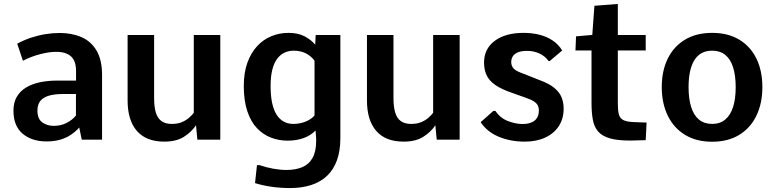

<svg xmlns="http://www.w3.org/2000/svg" viewBox="-20 -705 3916 969"><path d="M214.8 8.8Q141.1 8.8 94.5 -30Q47.9 -68.8 47.9 -146.5Q47.9 -187.5 64.7 -216.3Q81.5 -245.1 111.3 -263.2Q141.1 -281.2 181.4 -289.8Q221.7 -298.3 268.6 -298.3H363.8V-346.2Q363.8 -397.9 338.1 -420.7Q312.5 -443.4 264.2 -443.4Q228 -443.4 182.6 -431.6Q137.2 -419.9 95.7 -398.4L66.9 -484.4Q99.6 -502.4 135.5 -514.4Q171.4 -526.4 208.5 -532.5Q245.6 -538.6 281.2 -538.6Q342.8 -538.6 391.1 -517.6Q439.5 -496.6 467.3 -449.7Q495.1 -402.8 495.1 -326.2V0H392.6L379.9 -61.5Q360.8 -40 336.9 -24.2Q313 -8.3 283 0.2Q252.9 8.8 214.8 8.8ZM251 -69.8Q288.1 -69.8 316.9 -85Q345.7 -100.1 363.3 -122.1V-230.5H297.4Q255.9 -230.5 227.1 -222.2Q198.2 -213.9 183.6 -195.6Q168.9 -177.2 168.9 -147Q168.9 -105 193.4 -87.4Q217.8 -69.8 251 -69.8Z M809.1 9.8Q717.8 9.8 670.9 -44.2Q624 -98.1 624 -198.2V-528.3H757.8V-210.9Q757.8 -165 766.8 -136Q775.9 -106.9 795.7 -93.3Q815.4 -79.6 846.7 -79.6Q877.4 -79.6 898.7 -88.9Q919.9 -98.1 934.6 -111.1Q949.2 -124 958 -135.7V-528.3H1091.8V0H976.1L969.2 -72.8Q946.3 -38.6 908 -14.4Q869.6 9.8 809.1 9.8Z M1443.4 244.1Q1395 244.1 1349.9 237.5Q1304.7 231 1267.1 219.2L1276.9 128.4H1290Q1321.8 139.6 1357.9 146.2Q1394 152.8 1425.8 152.8Q1471.2 152.8 1504.9 138.9Q1538.6 125 1557.1 92.5Q1575.7 60.1 1575.7 4.9Q1575.7 -4.4 1575 -15.4Q1574.2 -26.4 1572.3 -46.4Q1548.3 -21 1512 -8.1Q1475.6 4.9 1431.6 4.9Q1387.7 4.9 1347.9 -10.3Q1308.1 -25.4 1277.1 -57.9Q1246.1 -90.3 1228.3 -143.3Q1210.4 -196.3 1210.4 -271Q1210.4 -338.4 1228.5 -388.4Q1246.6 -438.5 1277.8 -472.2Q1309.1 -505.9 1349.9 -522.5Q1390.6 -539.1 1436 -539.1Q1484.4 -539.1 1517.6 -521.5Q1550.8 -503.9 1570.8 -479.5L1573.2 -528.3H1697.8V-8.8Q1697.8 56.6 1680.4 104.2Q1663.1 151.9 1630.1 182.9Q1597.2 213.9 1550 229Q1502.9 244.1 1443.4 244.1ZM1460.4 -79.6Q1476.6 -79.6 1491.9 -82.5Q1507.3 -85.4 1521 -90.8Q1534.7 -96.2 1546.6 -104Q1558.6 -111.8 1567.4 -122.1V-398.9Q1557.6 -411.6 1546.4 -420.9Q1535.2 -430.2 1522.2 -436.5Q1509.3 -442.9 1494.4 -446Q1479.5 -449.2 1461.9 -449.2Q1437.5 -449.2 1416.3 -439.5Q1395 -429.7 1379.2 -408.9Q1363.3 -388.2 1354.5 -354Q1345.7 -319.8 1345.7 -271Q1345.7 -223.1 1353 -187.3Q1360.4 -151.4 1375 -127.7Q1389.6 -104 1411.1 -91.8Q1432.6 -79.6 1460.4 -79.6Z M2017.1 9.8Q1925.8 9.8 1878.9 -44.2Q1832 -98.1 1832 -198.2V-528.3H1965.8V-210.9Q1965.8 -165 1974.9 -136Q1983.9 -106.9 2003.7 -93.3Q2023.4 -79.6 2054.7 -79.6Q2085.4 -79.6 2106.7 -88.9Q2127.9 -98.1 2142.6 -111.1Q2157.2 -124 2166 -135.7V-528.3H2299.8V0H2184.1L2177.2 -72.8Q2154.3 -38.6 2116 -14.4Q2077.6 9.8 2017.1 9.8Z M2628.4 9.8Q2556.2 9.8 2497.1 -14.9Q2438 -39.6 2405.8 -88.4L2469.7 -145H2480.5Q2505.4 -108.4 2544.2 -93.8Q2583 -79.1 2617.2 -79.1Q2657.2 -79.1 2678.5 -96.7Q2699.7 -114.3 2699.7 -148.4Q2699.7 -161.1 2694.6 -172.1Q2689.5 -183.1 2675 -192.9Q2660.6 -202.6 2632.8 -211.9L2566.9 -235.4Q2510.3 -254.4 2479 -276.6Q2447.8 -298.8 2435.3 -326.4Q2422.9 -354 2422.9 -389.2Q2422.9 -458.5 2476.8 -498.8Q2530.8 -539.1 2622.1 -539.1Q2666 -539.1 2703.4 -529.5Q2740.7 -520 2769.8 -500.2Q2798.8 -480.5 2817.4 -450.2L2754.4 -397H2748.5Q2731.4 -421.4 2702.9 -434.8Q2674.3 -448.2 2640.1 -448.2Q2612.8 -448.2 2595.2 -441.4Q2577.6 -434.6 2568.8 -421.9Q2560.1 -409.2 2560.1 -391.6Q2560.1 -372.6 2572.3 -359.1Q2584.5 -345.7 2625.5 -331.5L2701.7 -301.3Q2752 -283.2 2778.6 -260.5Q2805.2 -237.8 2814.9 -211.9Q2824.7 -186 2824.7 -157.2Q2824.7 -105.5 2800 -68.1Q2775.4 -30.8 2731.2 -10.5Q2687 9.8 2628.4 9.8Z M3160.6 4.4Q3096.7 4.4 3057.9 -6.8Q3019 -18.1 2999 -41Q2979 -64 2972.2 -99.9Q2965.3 -135.7 2965.3 -185.5V-450.2H2884.3L2887.2 -521.5L2969.2 -528.8L2980 -675.8L3098.1 -685.1V-528.3H3238.8V-450.2H3098.1V-182.1Q3098.1 -147 3103.5 -127.2Q3108.9 -107.4 3126 -98.9Q3143.1 -90.3 3177.2 -88.9Q3193.8 -88.4 3210.2 -87.6Q3226.6 -86.9 3243.2 -86.4L3238.8 2.4Q3219.2 2.9 3199.7 3.4Q3180.2 3.9 3160.6 4.4Z M3574.2 10.3Q3494.1 10.3 3437.3 -24.4Q3380.4 -59.1 3350.1 -121.3Q3319.8 -183.6 3319.8 -265.6Q3319.8 -347.7 3350.1 -409.2Q3380.4 -470.7 3437.3 -504.9Q3494.1 -539.1 3574.2 -539.1Q3654.3 -539.1 3710.9 -504.9Q3767.6 -470.7 3797.6 -409.2Q3827.6 -347.7 3827.6 -265.6Q3827.6 -183.6 3797.6 -121.3Q3767.6 -59.1 3710.9 -24.4Q3654.3 10.3 3574.2 10.3ZM3574.2 -79.6Q3613.8 -79.6 3640.1 -101.6Q3666.5 -123.5 3679.7 -164.8Q3692.9 -206.1 3692.9 -265.1Q3692.9 -324.2 3679.9 -365.2Q3667 -406.2 3640.6 -427.7Q3614.3 -449.2 3574.2 -449.2Q3514.2 -449.2 3484.6 -401.6Q3455.1 -354 3455.1 -265.1Q3455.1 -206.1 3468.3 -164.6Q3481.4 -123 3507.8 -101.3Q3534.2 -79.6 3574.2 -79.6Z"/></svg>

Font: Comme SemiBold
Style: Regular
Weight: 600
Version: Version 1.000;gftools[0.9.27]